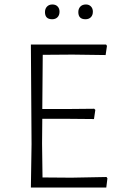

<svg xmlns="http://www.w3.org/2000/svg" viewBox="-20 -838 554 858"><path d="M246 -786Q246 -770 237 -761Q228 -752 213 -752Q181 -752 181 -784Q181 -799 190 -808.5Q199 -818 214 -818Q229 -818 237.5 -809Q246 -800 246 -786ZM364 -818Q378 -818 386.5 -809Q395 -800 395 -786Q395 -770 386 -761Q377 -752 362 -752Q330 -752 330 -784Q330 -799 339 -808.5Q348 -818 364 -818ZM456 -47 460 -41 455 0H118L121 -194L118 -639H454L458 -633L452 -592L304 -594L171 -593L169 -351H295L401 -352L406 -347L400 -306L289 -307H169L168 -197L170 -45L299 -44Z"/></svg>

Font: Alegreya Sans Light
Style: Regular
Weight: 300
Designer: Juan Pablo del Peral
Foundry: Huerta Tipografica
Version: Version 2.007